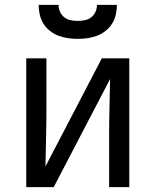

<svg xmlns="http://www.w3.org/2000/svg" viewBox="-20 -770 640 790"><path d="M88 0V-530H171V-318Q171 -260 169.5 -201.5Q168 -143 167 -85L399 -530H512V0H429V-212Q429 -270 430.5 -328.5Q432 -387 433 -445L201 0ZM300 -610Q280 -610 259.5 -613Q239 -616 220.5 -623Q202 -630 185.5 -643Q169 -656 158.5 -673Q148 -690 143.5 -710Q139 -730 139 -750H221Q221 -735 227 -721.5Q233 -708 244.5 -699Q256 -690 270.5 -687Q285 -684 300 -684Q315 -684 329.5 -687Q344 -690 355.5 -699Q367 -708 373 -721.5Q379 -735 379 -750H461Q461 -730 456.5 -710Q452 -690 441.5 -673Q431 -656 414.5 -643Q398 -630 379.5 -623Q361 -616 340.5 -613Q320 -610 300 -610Z"/></svg>

Font: Iosevka Mono
Style: Regular
Weight: 400
Designer: Belleve Invis
Foundry: Belleve Invis
Version: Version 11.1.1